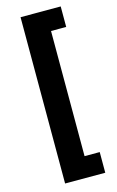

<svg xmlns="http://www.w3.org/2000/svg" viewBox="-147 -890 681 1113"><g transform="rotate(-15 193.5 -333.0)"><path d="M98 -832V166H339V42H248V-709H339V-832Z"/></g></svg>

Font: Noto Sans Devanagari UI SemiCondensed Black
Style: Regular
Weight: 900
Width: 4
Designer: Jelle Bosma - Monotype Design Team
Foundry: Monotype Imaging Inc.
Version: Version 2.004